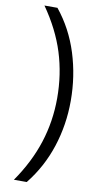

<svg xmlns="http://www.w3.org/2000/svg" viewBox="-117 -934 612 1207"><g transform="rotate(10 189.0 -330.0)"><path d="M331 -324Q331 -171 285 -30Q239 111 147 226H65Q156 95 200 -41.5Q244 -178 244 -326Q244 -478 201 -615Q158 -752 64 -886H147Q240 -771 285.5 -626Q331 -481 331 -324Z"/></g></svg>

Font: Noto Sans Kannada UI SemiCondensed
Style: Regular
Weight: 400
Width: 4
Designer: Jelle Bosma - Monotype Design Team
Foundry: Monotype Imaging Inc.
Version: Version 2.005; ttfautohint (v1.8.4.7-5d5b)